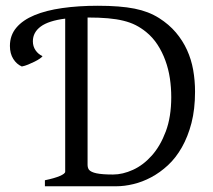

<svg xmlns="http://www.w3.org/2000/svg" viewBox="-20 -650 745 670"><path d="M489.7 -538.6Q472.2 -552.7 453.4 -562.3Q434.6 -571.8 410.9 -577.6Q387.2 -583.5 356.7 -586.2Q326.2 -588.9 285.6 -588.9V-75.2Q285.6 -64.5 290.5 -57.6Q297.4 -49.3 316.9 -45.2Q336.4 -41 374.5 -41Q408.2 -41 444.1 -57.4Q480 -73.7 509.8 -107.2Q539.6 -140.6 558.6 -191.4Q577.6 -242.2 577.6 -311Q577.6 -344.2 572.8 -376.7Q567.9 -409.2 557.1 -438.7Q546.4 -468.3 529.8 -493.9Q513.2 -519.5 489.7 -538.6ZM14.6 -489.7Q14.6 -526.9 37.1 -553.5Q59.6 -580.1 100.1 -596.9Q140.6 -613.8 197 -621.8Q253.4 -629.9 321.3 -629.9Q360.8 -629.9 392.3 -627.4Q423.8 -625 449.5 -619.9Q475.1 -614.7 495.8 -606.7Q516.6 -598.6 535.2 -586.9Q569.8 -564.9 593.8 -536.6Q617.7 -508.3 632.6 -475.6Q647.5 -442.9 654.1 -406Q660.6 -369.1 660.6 -330.1Q660.6 -269 648.2 -220.9Q635.7 -172.9 614.7 -136Q593.8 -99.1 566.2 -73.5Q538.6 -47.9 507.8 -31.5Q477.1 -15.1 445.6 -7.6Q414.1 0 385.3 0H136.7V-21Q169.9 -27.8 188.7 -35.9Q207.5 -43.9 207.5 -50.8V-585Q149.4 -577.6 122.1 -557.4Q94.7 -537.1 94.7 -505.9Q94.7 -488.3 104 -474.6Q113.3 -460.9 128.4 -454.1Q127 -451.2 119.4 -445.8Q111.8 -440.4 101.1 -435.1Q90.3 -429.7 78.4 -424.8Q66.4 -419.9 56.2 -418Q38.1 -425.8 26.4 -444.3Q14.6 -462.9 14.6 -489.7Z"/></svg>

Font: Gentium Plus Afr
Style: Regular
Weight: 400
Designer: J. Victor Gaultney, Annie Olsen, Iska Routamaa, Becca Hirsbrunner
Foundry: SIL International
Version: Version 5.000